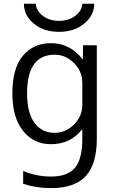

<svg xmlns="http://www.w3.org/2000/svg" viewBox="-20 -757 602 1008"><path d="M488.3 -519.5V-30.3Q488.3 104.5 430.2 167.5Q372.1 230.5 248 230.5Q168.9 230.5 101.6 208V140.6Q171.9 169.9 248 169.9Q335 169.9 373.5 124Q412.1 78.1 412.1 -27.3V-77.1H410.2Q349.6 0 247.1 0Q156.2 0 100.6 -70.3Q44.9 -140.6 44.9 -266.6Q44.9 -399.4 100.6 -464.8Q156.2 -530.3 247.1 -530.3Q347.7 -530.3 413.1 -446.3H415L416 -519.5ZM412.1 -737.3H474.6Q474.6 -676.8 422.4 -633.3Q370.1 -589.8 290 -589.8Q210 -589.8 157.7 -632.8Q105.5 -675.8 105.5 -737.3H168Q169.9 -700.2 205.1 -673.8Q240.2 -647.5 290 -647.5Q339.8 -647.5 375 -673.8Q410.2 -700.2 412.1 -737.3ZM122.1 -266.6Q122.1 -166 160.6 -112.8Q199.2 -59.6 266.6 -59.6Q324.2 -59.6 368.2 -103Q412.1 -146.5 412.1 -206.1V-322.3Q412.1 -381.8 368.7 -425.8Q325.2 -469.7 266.6 -469.7Q122.1 -469.7 122.1 -266.6Z"/></svg>

Font: Mgen+ 1c regular
Style: Regular
Weight: 400
Designer: [Source Han Sans]
Ryoko NISHIZUKA  (kana & ideographs); Paul D. Hunt (Latin, Greek & Cyrillic); Wenlong ZHANG  (bopomofo
Version: Version 1.059.20150602